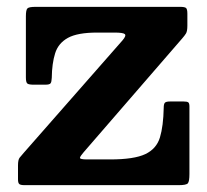

<svg xmlns="http://www.w3.org/2000/svg" viewBox="-20 -540 604 560"><path d="M263.5 -445Q206 -445 178 -429.5Q150 -414 140.8 -384.5Q131.5 -355 131 -313Q130.5 -301 127.5 -297Q124.5 -293 112 -293H78.5Q64.5 -293 60 -296.2Q55.5 -299.5 55.5 -314V-492.5Q55.5 -511 60 -515.5Q64.5 -520 83.5 -520H505.5Q518.5 -520 522.5 -516.8Q526.5 -513.5 526.5 -500V-465.5Q526.5 -449 522.5 -442.5Q518.5 -436 511.5 -428L224 -96Q214 -84.5 213.2 -79.8Q212.5 -75 234.5 -75H301.5Q371 -75 403.8 -90.5Q436.5 -106 446.5 -139.2Q456.5 -172.5 457.5 -225.5Q457.5 -236.5 460.8 -240.2Q464 -244 476 -244H515.5Q525.5 -244 529 -241.5Q532.5 -239 532.5 -229.5V-32.5Q532.5 -11 528 -5.5Q523.5 0 502 0H51.5Q40.5 0 36.5 -3Q32.5 -6 32.5 -17V-57.5Q32.5 -74 37.2 -80Q42 -86 49.5 -94.5L337.5 -422.5Q349 -436 344 -440.5Q339 -445 314 -445Z"/></svg>

Font: Besley
Style: Bold
Weight: 700
Designer: Owen Earl
Foundry: indestructible type*
Version: Version 2.001; ttfautohint (v1.8.3)